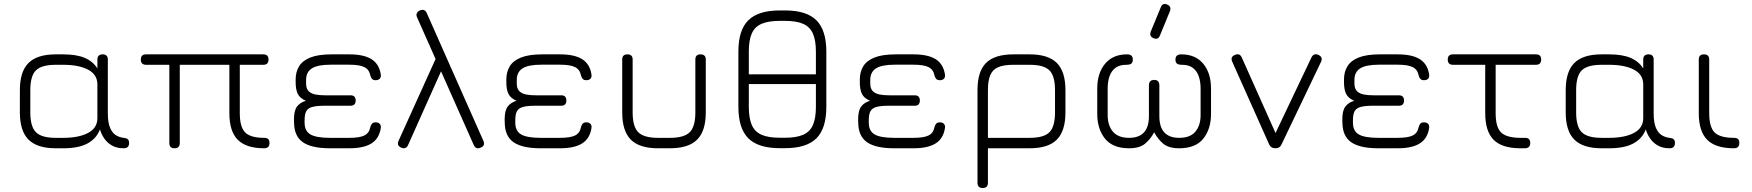

<svg xmlns="http://www.w3.org/2000/svg" viewBox="-20 -746 8814 966"><path d="M80 -180.5V-292.5Q80 -386 123.5 -429.2Q167 -472.5 260.5 -472.5H298.5Q365.5 -472.5 407 -454.5Q448.5 -436.5 470 -401.5V-446.5Q470 -472.5 496.5 -472.5Q522.5 -472.5 522.5 -446.5V-176.5Q522.5 -129.5 533.8 -103.2Q545 -77 563.2 -65.8Q581.5 -54.5 602.5 -52.5Q617 -51 623.2 -45.2Q629.5 -39.5 629.5 -26.5Q629.5 0 602.5 0Q567.5 0 543.2 -14Q519 -28 504.2 -49.8Q489.5 -71.5 483 -95Q465.5 -49 420.8 -24.5Q376 0 298.5 0H260.5Q167 0 123.5 -43.5Q80 -87 80 -180.5ZM132.5 -180.5Q132.5 -109 160.8 -80.8Q189 -52.5 260.5 -52.5H298.5Q376.5 -52.5 423.2 -77.2Q470 -102 470 -152V-321Q470 -371 423.2 -395.5Q376.5 -420 298.5 -420H260.5Q189 -420 160.8 -392Q132.5 -364 132.5 -292.5Z M688.5 -446.5Q688.5 -472.5 715 -472.5H1305Q1331 -472.5 1331 -446.5Q1331 -420 1305 -420H1186.5V-176.5Q1186.5 -106.5 1213.8 -79.5Q1241 -52.5 1309 -52.5Q1323.5 -52.5 1329.8 -46Q1336 -39.5 1336 -26.5Q1336 0 1309 0Q1219 0 1176.5 -42.5Q1134 -85 1134 -176.5V-420H884.5V-26.5Q884.5 0 858 0Q832 0 832 -26.5V-420H715Q688.5 -420 688.5 -446.5Z M1639.5 0Q1547.5 0 1503.8 -30.5Q1460 -61 1459.5 -129L1459 -144.5Q1459 -190 1474.5 -210.2Q1490 -230.5 1519 -239Q1490 -251 1478.8 -272.5Q1467.5 -294 1467.5 -332.5V-346.5Q1467.5 -384 1484.8 -412.5Q1502 -441 1541.8 -456.8Q1581.5 -472.5 1648 -472.5H1737.5Q1811 -472.5 1849.8 -447.8Q1888.5 -423 1896 -370Q1897.5 -356.5 1890.2 -349.5Q1883 -342.5 1870 -342.5Q1858 -342.5 1852 -348.8Q1846 -355 1843 -367Q1837.5 -396 1813.5 -408.2Q1789.5 -420.5 1737.5 -420.5H1643.5Q1578 -420.5 1548.8 -401.8Q1519.5 -383 1520 -342.5V-326Q1520 -300 1533 -287.2Q1546 -274.5 1567.5 -270.5Q1589 -266.5 1615.5 -266.5H1743.5Q1769.5 -266.5 1769.5 -240.5Q1769.5 -214 1743.5 -214H1613.5Q1571.5 -214 1549.8 -207.5Q1528 -201 1520.2 -185.2Q1512.5 -169.5 1512.5 -141V-129Q1512.5 -86.5 1542.2 -69.5Q1572 -52.5 1639.5 -52.5H1737.5Q1789.5 -52.5 1813.5 -64.5Q1837.5 -76.5 1843 -106Q1846 -118 1852 -124.2Q1858 -130.5 1870 -130.5Q1883 -130.5 1890.2 -123.2Q1897.5 -116 1896 -103Q1888.5 -50 1849.8 -25Q1811 0 1737.5 0Z M2078.5 -658.5Q2073 -670.5 2077.2 -679.5Q2081.5 -688.5 2092.5 -693.5Q2104.5 -698.5 2113.2 -695.2Q2122 -692 2127.5 -679.5L2412 -37.5Q2423 -13 2398 -3Q2374 7 2363.5 -16.5ZM2207 -405 2033 -16Q2028.5 -5 2019.2 -1.5Q2010 2 1999 -3Q1975 -13 1985 -37L2180.5 -469Z M2699.5 0Q2607.5 0 2563.8 -30.5Q2520 -61 2519.5 -129L2519 -144.5Q2519 -190 2534.5 -210.2Q2550 -230.5 2579 -239Q2550 -251 2538.8 -272.5Q2527.5 -294 2527.5 -332.5V-346.5Q2527.5 -384 2544.8 -412.5Q2562 -441 2601.8 -456.8Q2641.5 -472.5 2708 -472.5H2797.5Q2871 -472.5 2909.8 -447.8Q2948.5 -423 2956 -370Q2957.5 -356.5 2950.2 -349.5Q2943 -342.5 2930 -342.5Q2918 -342.5 2912 -348.8Q2906 -355 2903 -367Q2897.5 -396 2873.5 -408.2Q2849.5 -420.5 2797.5 -420.5H2703.5Q2638 -420.5 2608.8 -401.8Q2579.5 -383 2580 -342.5V-326Q2580 -300 2593 -287.2Q2606 -274.5 2627.5 -270.5Q2649 -266.5 2675.5 -266.5H2803.5Q2829.5 -266.5 2829.5 -240.5Q2829.5 -214 2803.5 -214H2673.5Q2631.5 -214 2609.8 -207.5Q2588 -201 2580.2 -185.2Q2572.5 -169.5 2572.5 -141V-129Q2572.5 -86.5 2602.2 -69.5Q2632 -52.5 2699.5 -52.5H2797.5Q2849.5 -52.5 2873.5 -64.5Q2897.5 -76.5 2903 -106Q2906 -118 2912 -124.2Q2918 -130.5 2930 -130.5Q2943 -130.5 2950.2 -123.2Q2957.5 -116 2956 -103Q2948.5 -50 2909.8 -25Q2871 0 2797.5 0Z M3110.5 -180.5V-446.5Q3110.5 -472.5 3136.5 -472.5Q3163 -472.5 3163 -446.5V-180.5Q3163 -109 3191.2 -80.8Q3219.5 -52.5 3290.5 -52.5H3350.5Q3422 -52.5 3450.2 -80.8Q3478.5 -109 3478.5 -180.5V-446.5Q3478.5 -472.5 3504.5 -472.5Q3531 -472.5 3531 -446.5V-180.5Q3531 -87 3487.5 -43.5Q3444 0 3350.5 0H3290.5Q3197 0 3153.8 -43.5Q3110.5 -87 3110.5 -180.5Z M3903.5 -0.5Q3795 -0.5 3745 -50.2Q3695 -100 3695 -208.5V-486.5Q3695 -595 3745.2 -644.2Q3795.5 -693.5 3903.5 -693.5H3929.5Q4038 -693.5 4087.8 -643.8Q4137.5 -594 4137.5 -485.5V-208.5Q4137.5 -100 4087.8 -50.2Q4038 -0.5 3929.5 -0.5ZM3903.5 -53H3929.5Q3987 -53 4021 -68Q4055 -83 4070 -117Q4085 -151 4085 -208.5V-485.5Q4085 -543 4070 -577Q4055 -611 4021 -626Q3987 -641 3929.5 -641H3903.5Q3846 -641 3811.8 -626.2Q3777.5 -611.5 3762.5 -577.8Q3747.5 -544 3747.5 -486.5V-208.5Q3747.5 -151 3762.5 -117Q3777.5 -83 3811.5 -68Q3845.5 -53 3903.5 -53ZM3734 -323V-372H4107.5V-323Z M4478 0Q4386 0 4342.2 -30.5Q4298.5 -61 4298 -129L4297.5 -144.5Q4297.5 -190 4313 -210.2Q4328.5 -230.5 4357.5 -239Q4328.5 -251 4317.2 -272.5Q4306 -294 4306 -332.5V-346.5Q4306 -384 4323.2 -412.5Q4340.5 -441 4380.2 -456.8Q4420 -472.5 4486.5 -472.5H4576Q4649.5 -472.5 4688.2 -447.8Q4727 -423 4734.5 -370Q4736 -356.5 4728.8 -349.5Q4721.5 -342.5 4708.5 -342.5Q4696.5 -342.5 4690.5 -348.8Q4684.5 -355 4681.5 -367Q4676 -396 4652 -408.2Q4628 -420.5 4576 -420.5H4482Q4416.5 -420.5 4387.2 -401.8Q4358 -383 4358.5 -342.5V-326Q4358.5 -300 4371.5 -287.2Q4384.5 -274.5 4406 -270.5Q4427.5 -266.5 4454 -266.5H4582Q4608 -266.5 4608 -240.5Q4608 -214 4582 -214H4452Q4410 -214 4388.2 -207.5Q4366.5 -201 4358.8 -185.2Q4351 -169.5 4351 -141V-129Q4351 -86.5 4380.8 -69.5Q4410.5 -52.5 4478 -52.5H4576Q4628 -52.5 4652 -64.5Q4676 -76.5 4681.5 -106Q4684.5 -118 4690.5 -124.2Q4696.5 -130.5 4708.5 -130.5Q4721.5 -130.5 4728.8 -123.2Q4736 -116 4734.5 -103Q4727 -50 4688.2 -25Q4649.5 0 4576 0Z M4898 173.5V-292.5Q4898 -387 4941.5 -429.8Q4985 -472.5 5078.5 -472.5H5160.5Q5254 -472.5 5297.2 -429.2Q5340.5 -386 5340.5 -292.5V-180.5Q5340.5 -87 5297.2 -43.5Q5254 0 5160.5 0H4950.5V173.5Q4950.5 200 4924.5 200Q4898 200 4898 173.5ZM4950.5 -52.5H5160.5Q5232 -52.5 5260 -80.8Q5288 -109 5288 -180.5V-292.5Q5288 -364 5260 -392Q5232 -420 5160.5 -420H5078.5Q5030.5 -420 5002.5 -408.2Q4974.5 -396.5 4962.5 -368.5Q4950.5 -340.5 4950.5 -292.5Z M5783.5 -554Q5761.5 -563 5769.5 -586.5L5820 -709Q5829.5 -733.5 5852.5 -723Q5874.5 -714 5866.5 -690.5L5816 -567.5Q5807 -544 5783.5 -554ZM5500.5 -174V-299.5Q5500.5 -378.5 5540 -425.5Q5579.5 -472.5 5650 -472.5Q5666 -472.5 5672.8 -465.8Q5679.5 -459 5679.5 -446Q5679.5 -433 5672.5 -426.5Q5665.5 -420 5646.5 -420Q5612.5 -420 5592 -404.5Q5571.5 -389 5562.2 -362.2Q5553 -335.5 5553 -301V-166Q5553 -115.5 5579.2 -84Q5605.5 -52.5 5660.5 -52.5Q5760.5 -52.5 5760.5 -161.5V-316Q5760.5 -344 5787 -344Q5813 -344 5813 -316V-161.5Q5813 -52.5 5913 -52.5Q5968.5 -52.5 5994.5 -84Q6020.5 -115.5 6020.5 -166V-301Q6020.5 -335.5 6011.2 -362.2Q6002 -389 5981.5 -404.5Q5961 -420 5927.5 -420Q5908 -420 5901 -426.5Q5894 -433 5894 -446Q5894 -459 5901 -465.8Q5908 -472.5 5923.5 -472.5Q5994.5 -472.5 6033.8 -425.5Q6073 -378.5 6073 -299.5V-174Q6073 -97 6034.2 -48.5Q5995.5 0 5913 0Q5859.5 0 5832 -23.5Q5804.5 -47 5787 -80.5Q5769 -46.5 5741.2 -23.2Q5713.5 0 5660.5 0Q5578.5 0 5539.5 -48.5Q5500.5 -97 5500.5 -174Z M6428 -20Q6422.5 -8 6414.5 -4Q6406.5 0 6396 0Q6374 0 6365 -20.5L6179.5 -436Q6169 -460.5 6194 -470Q6217.5 -480 6228 -456L6413 -42H6381L6578 -456.5Q6583.5 -468 6592.5 -471.5Q6601.5 -475 6613 -470Q6637.5 -459 6626.5 -435Z M6914 0Q6822 0 6778.2 -30.5Q6734.5 -61 6734 -129L6733.5 -144.5Q6733.5 -190 6749 -210.2Q6764.5 -230.5 6793.5 -239Q6764.5 -251 6753.2 -272.5Q6742 -294 6742 -332.5V-346.5Q6742 -384 6759.2 -412.5Q6776.5 -441 6816.2 -456.8Q6856 -472.5 6922.5 -472.5H7012Q7085.5 -472.5 7124.2 -447.8Q7163 -423 7170.5 -370Q7172 -356.5 7164.8 -349.5Q7157.5 -342.5 7144.5 -342.5Q7132.5 -342.5 7126.5 -348.8Q7120.5 -355 7117.5 -367Q7112 -396 7088 -408.2Q7064 -420.5 7012 -420.5H6918Q6852.5 -420.5 6823.2 -401.8Q6794 -383 6794.5 -342.5V-326Q6794.5 -300 6807.5 -287.2Q6820.5 -274.5 6842 -270.5Q6863.5 -266.5 6890 -266.5H7018Q7044 -266.5 7044 -240.5Q7044 -214 7018 -214H6888Q6846 -214 6824.2 -207.5Q6802.5 -201 6794.8 -185.2Q6787 -169.5 6787 -141V-129Q6787 -86.5 6816.8 -69.5Q6846.5 -52.5 6914 -52.5H7012Q7064 -52.5 7088 -64.5Q7112 -76.5 7117.5 -106Q7120.5 -118 7126.5 -124.2Q7132.5 -130.5 7144.5 -130.5Q7157.5 -130.5 7164.8 -123.2Q7172 -116 7170.5 -103Q7163 -50 7124.2 -25Q7085.5 0 7012 0Z M7652 0Q7644 0 7639 0Q7634 0 7625.5 0Q7535.5 -1 7494 -43.5Q7452.5 -86 7452.5 -176.5V-446.5H7505V-176.5Q7505 -107.5 7531.5 -80.5Q7558 -53.5 7626 -52.5Q7632 -52.5 7638 -52.5Q7644 -52.5 7652 -52.5Q7666.5 -52.5 7672.8 -46Q7679 -39.5 7679 -26.5Q7679 0 7652 0ZM7290.5 -420Q7264 -420 7264 -446.5Q7264 -472.5 7290.5 -472.5H7708Q7734 -472.5 7734 -446.5Q7734 -420 7708 -420Z M7857.5 -180.5V-292.5Q7857.5 -386 7901 -429.2Q7944.5 -472.5 8038 -472.5H8076Q8143 -472.5 8184.5 -454.5Q8226 -436.5 8247.5 -401.5V-446.5Q8247.5 -472.5 8274 -472.5Q8300 -472.5 8300 -446.5V-176.5Q8300 -129.5 8311.2 -103.2Q8322.5 -77 8340.8 -65.8Q8359 -54.5 8380 -52.5Q8394.5 -51 8400.8 -45.2Q8407 -39.5 8407 -26.5Q8407 0 8380 0Q8345 0 8320.8 -14Q8296.5 -28 8281.8 -49.8Q8267 -71.5 8260.5 -95Q8243 -49 8198.2 -24.5Q8153.5 0 8076 0H8038Q7944.5 0 7901 -43.5Q7857.5 -87 7857.5 -180.5ZM7910 -180.5Q7910 -109 7938.2 -80.8Q7966.5 -52.5 8038 -52.5H8076Q8154 -52.5 8200.8 -77.2Q8247.5 -102 8247.5 -152V-321Q8247.5 -371 8200.8 -395.5Q8154 -420 8076 -420H8038Q7966.5 -420 7938.2 -392Q7910 -364 7910 -292.5Z M8704 0Q8612 0 8569.5 -42.5Q8527 -85 8527 -176.5V-446.5Q8527 -472.5 8553 -472.5Q8579.5 -472.5 8579.5 -446.5V-176.5Q8579.5 -106.5 8606.8 -79.5Q8634 -52.5 8704 -52.5Q8718.5 -52.5 8724.8 -46Q8731 -39.5 8731 -26.5Q8731 0 8704 0Z"/></svg>

Font: Jura Light
Style: Regular
Weight: 400
Version: Version 5.106